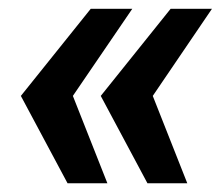

<svg xmlns="http://www.w3.org/2000/svg" viewBox="-20 -546 506 440"><path d="M371.1 -525.9H465.8L330.1 -326.2L409.2 -126H317.9L210.9 -326.2ZM188 -525.9H283.2L147 -326.2L226.1 -126H134.8L27.8 -326.2Z"/></svg>

Font: Archivo Narrow
Style: Bold Italic
Weight: 700
Italic angle: -8°
Designer: Hector Gatti
Foundry: Hector Gatti
Version: 1.002; ttfautohint (v0.8)